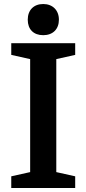

<svg xmlns="http://www.w3.org/2000/svg" viewBox="-20 -935 430 955"><path d="M118 -837C118 -789 147 -760 195 -760C243 -760 273 -790 273 -837C273 -884 242 -915 195 -915C148 -915 118 -885 118 -837ZM354 -662V-720H36V-662L130 -641V-79L36 -58V0H354V-58L260 -79V-641Z"/></svg>

Font: Domine
Style: Bold
Weight: 700
Designer: Pablo Impallari, Rodrigo Fuenzalida, Brenda Gallo
Foundry: Pablo Impallari, Rodrigo Fuenzalida, Brenda Gallo
Version: Version 2.000